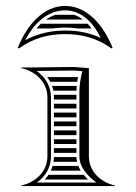

<svg xmlns="http://www.w3.org/2000/svg" viewBox="-20 -628 460 648"><path d="M155.6 -532C170 -534 184.8 -534.9 200 -534.9C215.1 -534.9 230 -533.9 244.4 -532H289.1C284.9 -537.8 280.4 -543.1 275.7 -548H118C112.8 -543.1 107.8 -537.8 102.9 -532ZM167.4 -578C156.2 -574.5 145.4 -569.1 135.2 -562H260C250.7 -569 240.8 -574.4 230.2 -578ZM200 -512.9C258.5 -512.9 308.8 -498.5 356 -464.6L360 -466.6C327.9 -546.3 272 -608 200 -608C128 -608 72.1 -546.3 40 -466.6L44 -464.6C91.2 -498.5 141.5 -512.9 200 -512.9ZM200 -524.9C150.6 -524.9 105.6 -514.4 64.8 -492C97.2 -554.5 144.2 -593 200 -593C252.8 -592.8 294.8 -553.7 319.5 -500C282.1 -517.5 243.3 -524.9 200 -524.9ZM162 -202H238V-218H162ZM162 -188V-172H238V-188ZM162 -158V-142H238V-158ZM162 -128V-112H238V-128ZM162 -292H238V-308H161.7C161.9 -305.4 162 -302.7 162 -300ZM162 -278V-262H238V-278ZM162 -248V-232H238V-248ZM139.2 -368C143 -362.9 146.4 -357.6 149.3 -352H240.5C241.3 -357.4 242.2 -362.7 243.2 -368ZM155.5 -338C157.4 -332.8 158.8 -327.5 159.9 -322H238C238.2 -327.5 238.5 -332.8 238.9 -338ZM240 -82C238.8 -87.2 238.2 -92.5 238 -98H162C161.9 -92.6 161.4 -87.2 160.5 -82ZM244.3 -68H157.3C155.7 -62.5 153.6 -57.1 151.2 -52H252.5C249.3 -57.1 246.5 -62.4 244.3 -68ZM262.5 -38H143.5C139.7 -32.3 135.6 -26.9 131.1 -22H277.5C272.2 -27 267.2 -32.4 262.5 -38ZM140 -100C140 -51 102 -13 52 -2V0H368V-2C318 -13 280 -51 280 -100V-398L230 -402L52 -400V-398C102 -387 140 -349 140 -300ZM152 -100V-300C152 -337.4 132 -368.7 103.7 -388.6L229.6 -390L258 -387.9C252.1 -364.4 248.3 -344.1 248 -320V-100C248 -63 277.6 -31.8 305.5 -12H104.5C133.6 -32.7 152 -63.3 152 -100Z"/></svg>

Font: SortefaxS02
Style: Medium
Weight: 500
Designer: gluk
Foundry: gluk
Version: Version 0.261